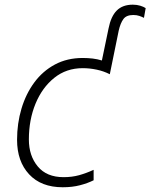

<svg xmlns="http://www.w3.org/2000/svg" viewBox="-20 -788 641 818"><path d="M247.1 9.8Q155.3 9.8 104 -45.4Q52.7 -100.6 52.7 -192.4Q52.7 -262.2 71.5 -325.2Q90.3 -388.2 126.2 -436.8Q162.1 -485.4 214.1 -513.2Q266.1 -541 332.5 -541Q354 -541 374.8 -538.6Q395.5 -536.1 414.1 -530.3L442.4 -666.5Q452.6 -718.3 477.5 -743.2Q502.4 -768.1 545.9 -768.1Q563 -768.1 577.4 -763.7Q591.8 -759.3 600.6 -753.4L593.3 -711.9Q585 -716.3 573.7 -720.2Q562.5 -724.1 547.9 -724.1Q518.6 -724.1 505.9 -707Q493.2 -689.9 485.8 -657.7L447.8 -471.7Q421.9 -484.9 392.1 -491.2Q362.3 -497.6 332.5 -497.6Q262.7 -497.6 211.2 -456.3Q159.7 -415 131.3 -346.2Q103 -277.3 103 -193.8Q103 -124.5 140.9 -78.9Q178.7 -33.2 251 -33.2Q286.6 -33.2 317.4 -41.7Q348.1 -50.3 378.9 -64.5V-20Q353.5 -7.3 320.8 1.2Q288.1 9.8 247.1 9.8Z"/></svg>

Font: Open Sans Light
Style: Italic
Weight: 300
Italic angle: -12°
Designer: Monotype Design Team
Foundry: Monotype Imaging Inc.
Version: Version 3.003; ttfautohint (v1.8.4)